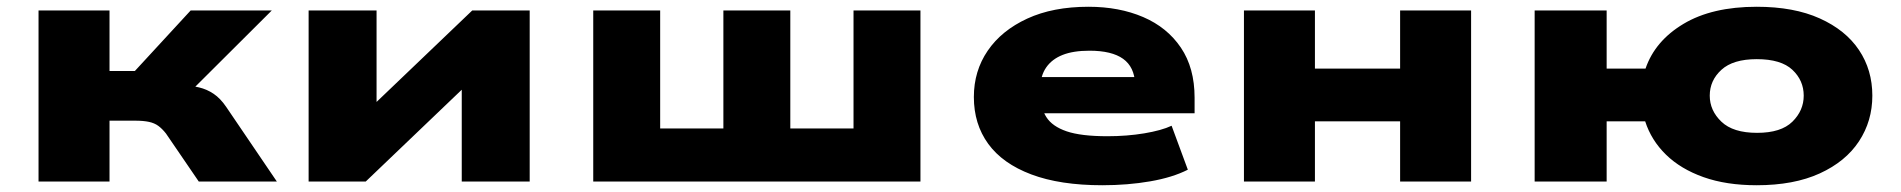

<svg xmlns="http://www.w3.org/2000/svg" viewBox="-20 -537 5624 568"><path d="M94 0V-506H304V-327H379L544 -506H784L517 -240L515 -286Q545 -284 568.5 -278.5Q592 -273 612 -259.5Q632 -246 649 -221L799 0H568L471 -142Q460 -156 448.5 -164.5Q437 -173 420.5 -176.5Q404 -180 380 -180H304V0Z M893 0V-506H1094V-201H1058L1377 -506H1547V0H1346V-306H1382L1062 0Z M1735 0V-506H1933V-157H2120V-506H2318V-157H2505V-506H2703V0Z M3241 11Q3116 11 3031 -21Q2946 -53 2903.5 -111.5Q2861 -170 2861 -250Q2861 -327 2902 -387Q2943 -447 3019 -482Q3095 -517 3200 -517Q3291 -517 3362 -486.5Q3433 -456 3473.5 -396Q3514 -336 3514 -248V-202H3029V-309H3356L3338 -289Q3336 -339 3302.5 -363Q3269 -387 3203 -387Q3155 -387 3123.5 -374.5Q3092 -362 3075 -337.5Q3058 -313 3058 -278V-258Q3058 -218 3075.5 -190.5Q3093 -163 3135.5 -148.5Q3178 -134 3256 -134Q3314 -134 3365 -142.5Q3416 -151 3446 -165L3494 -35Q3449 -12 3382.5 -0.5Q3316 11 3241 11Z M3660 0V-506H3870V-334H4122V-506H4332V0H4122V-178H3870V0Z M5177 11Q5087 11 5019.5 -13Q4952 -37 4908.5 -79.5Q4865 -122 4847 -178H4733V0H4520V-506H4733V-334H4848Q4876 -416 4960.5 -466.5Q5045 -517 5177 -517Q5287 -517 5363.5 -482.5Q5440 -448 5479.5 -389Q5519 -330 5519 -254Q5519 -179 5479.5 -119Q5440 -59 5363.5 -24Q5287 11 5177 11ZM5178 -144Q5249 -144 5282.5 -177Q5316 -210 5316 -254Q5316 -299 5282.5 -330.5Q5249 -362 5177 -362Q5107 -362 5072.5 -330.5Q5038 -299 5038 -254Q5038 -210 5072.5 -177Q5107 -144 5178 -144Z"/></svg>

Font: Nunito Sans 7pt Expanded Black
Style: Regular
Weight: 900
Width: 7
Designer: Vernon Adams
Foundry: Vernon Adams
Version: Version 3.101;gftools[0.9.27]